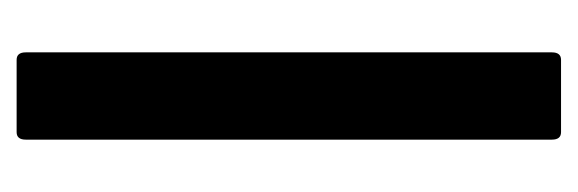

<svg xmlns="http://www.w3.org/2000/svg" viewBox="-252 -443 695 231"><g transform="rotate(90 95.5 -327.5)"><path d="M52 0Q43 0 43 -11V-644Q43 -655 52 -655H139Q148 -655 148 -644V-11Q148 0 139 0Z"/></g></svg>

Font: Sofia Sans Extra Condensed
Style: Bold
Weight: 700
Designer: Botio Nikoltchev, Ani Petrova
Foundry: lettersoup
Version: Version 4.101